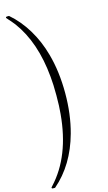

<svg xmlns="http://www.w3.org/2000/svg" viewBox="-247 -1221 1091 1941"><g transform="rotate(-15 298.5 -250.5)"><path d="M35 -1138Q35 -1146 39 -1148Q43 -1150 56 -1150H69Q171 -1063 247 -937.5Q323 -812 364 -662Q416 -475 416 -250Q416 -28 364 161Q280 468 69 649H56Q42 649 38.5 647Q35 645 35 637Q36 636 48 622Q278 374 316 -56Q324 -133 324 -251Q324 -368 316 -445Q283 -816 110 -1050Q78 -1091 48 -1123Q36 -1137 35 -1138Z"/></g></svg>

Font: KaTeX_Size2
Style: Regular
Weight: 400
Version: Version 1.1; ttfautohint (v1.3)